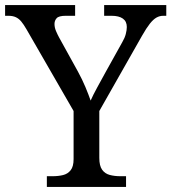

<svg xmlns="http://www.w3.org/2000/svg" viewBox="-25 -734 673 754"><path d="M159 0V-42H182Q204 -42 222.5 -46.5Q241 -51 252.5 -65.5Q264 -80 264 -109V-298L79 -619Q68 -638 58.5 -649.5Q49 -661 37 -666.5Q25 -672 8 -672H-5V-714H270V-672H233Q206 -672 197.5 -662.5Q189 -653 189 -640Q189 -626 195 -612Q201 -598 207 -587L281 -453Q298 -422 310.5 -392Q323 -362 331 -339Q340 -360 357 -391Q374 -422 391 -453L455 -568Q465 -585 469 -600.5Q473 -616 473 -628Q473 -650 457.5 -661Q442 -672 413 -672H384V-714H628V-672H616Q602 -672 589.5 -665Q577 -658 563.5 -641Q550 -624 533 -594L365 -298V-114Q365 -83 376 -67.5Q387 -52 406 -47Q425 -42 447 -42H470V0Z"/></svg>

Font: Noto Serif Telugu
Style: Regular
Weight: 400
Designer: Jelle Bosma - Monotype Design Team
Foundry: Monotype Imaging Inc.
Version: Version 2.003